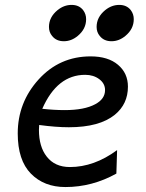

<svg xmlns="http://www.w3.org/2000/svg" viewBox="-20 -754 600 787"><path d="M245.1 -302.7Q325.7 -302.7 370.1 -326.7Q410.6 -348.1 410.6 -384.8Q410.6 -411.6 387 -429.4Q363.3 -447.3 329.1 -447.3Q214.4 -447.3 153.3 -308.1Q201.7 -302.7 245.1 -302.7ZM248 12.7Q160.6 12.7 106.7 -42.2Q52.7 -97.2 52.7 -207Q52.7 -334 138.4 -428.5Q224.1 -522.9 351.6 -522.9Q422.9 -522.9 463.6 -488.5Q504.4 -454.1 504.4 -398.9Q504.4 -327.6 450.7 -283.7Q387.7 -232.4 262.2 -232.4Q209.5 -232.4 140.6 -241.7Q139.6 -231.4 139.6 -221.7Q139.6 -152.8 171.4 -112.3Q204.6 -69.3 266.6 -69.3Q365.7 -69.3 460 -138.7L457 -42.5Q357.9 12.7 248 12.7ZM437 -585Q405.8 -585 388.7 -606.9Q376 -622.1 376 -643.6Q376 -683.6 411.1 -712.4Q437.5 -733.9 468.8 -733.9Q499.5 -733.9 516.1 -712.4Q528.3 -696.3 528.3 -675.3Q528.3 -635.3 494.1 -606.9Q467.8 -585 437 -585ZM241.7 -585Q210.4 -585 193.4 -606.9Q180.7 -622.1 180.7 -643.6Q180.7 -683.6 215.8 -712.4Q242.2 -733.9 273.4 -733.9Q304.2 -733.9 320.8 -712.4Q333 -696.3 333 -675.3Q333 -635.3 298.8 -606.9Q272.5 -585 241.7 -585Z"/></svg>

Font: Cadman
Style: Italic
Weight: 400
Italic angle: -12°
Designer: Paul James MIller
Foundry: High-Logic / Made with FontCreator
Version: Version 2.114;March 28, 2021;FontCreator 13.0.0.2683 64-bit